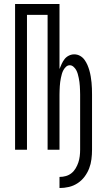

<svg xmlns="http://www.w3.org/2000/svg" viewBox="-20 -755 540 968"><path d="M280 193V137Q297 137 312.5 132.5Q328 128 340.5 118Q353 108 361.5 93.5Q370 79 375 64Q380 49 382 32.5Q384 16 384 0V-278Q384 -289 383.5 -299.5Q383 -310 382.5 -320.5Q382 -331 380.5 -341.5Q379 -352 377 -362Q375 -372 372 -382.5Q369 -393 364 -402Q359 -411 350.5 -418.5Q342 -426 332 -426Q321 -426 313 -418.5Q305 -411 300 -402Q295 -393 292 -382.5Q289 -372 287 -362Q285 -352 283.5 -341.5Q282 -331 281.5 -320.5Q281 -310 280.5 -299.5Q280 -289 280 -278V0H220V-680H116V0H56V-735H280V-407Q285 -420 291 -433Q297 -446 305.5 -457Q314 -468 327 -474.5Q340 -481 354 -481Q370 -481 383.5 -473.5Q397 -466 406 -453.5Q415 -441 421 -427Q427 -413 431 -398.5Q435 -384 437.5 -369Q440 -354 441.5 -339Q443 -324 443.5 -308.5Q444 -293 444 -278V0Q444 24 441 48Q438 72 429.5 94Q421 116 406.5 135.5Q392 155 371.5 168.5Q351 182 327.5 187.5Q304 193 280 193Z"/></svg>

Font: Iosevka Term Light
Style: Regular
Weight: 300
Monospace: yes
Designer: Belleve Invis
Foundry: Belleve Invis
Version: Version 9.0.1; ttfautohint (v1.8.3)